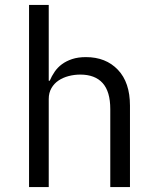

<svg xmlns="http://www.w3.org/2000/svg" viewBox="-20 -760 640 780"><path d="M98 -740H178V-432H182Q190 -451 202 -468.5Q214 -486 231.5 -499Q249 -512 273 -520Q297 -528 329 -528Q410 -528 459 -476.5Q508 -425 508 -331V0H428V-317Q428 -388 397 -422.5Q366 -457 306 -457Q282 -457 259 -451Q236 -445 218 -433Q200 -421 189 -402Q178 -383 178 -358V0H98Z"/></svg>

Font: PlemolJP35 Console
Style: Regular
Weight: 400
Version: v2.0.3; ttfautohint (v1.8.4.7-5d5b-dirty) -l 6 -r 45 -G 200 